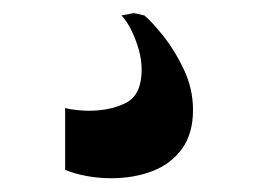

<svg xmlns="http://www.w3.org/2000/svg" viewBox="-20 -26 384 286"><path d="M145.5 239.5Q127 239.5 109.2 236.2Q91.5 233 77 227V135Q85 137 95.2 138Q105.5 139 111.5 139Q145 139 168 127Q191 115 191 77.5Q191 63.5 186.8 48.2Q182.5 33 175.8 19.2Q169 5.5 161 -3L179.5 -6.5L195 -3Q207 7 224 28.5Q241 50 254.2 78.2Q267.5 106.5 267.5 138Q267.5 173 251.2 195.5Q235 218 207.2 228.8Q179.5 239.5 145.5 239.5Z"/></svg>

Font: Merriweather 144pt Black
Style: Regular
Weight: 900
Version: Version 2.100